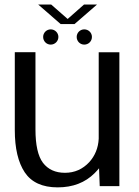

<svg xmlns="http://www.w3.org/2000/svg" viewBox="-20 -824 614 850"><path d="M421.5 0H508.5V-592.5H417V-210C415 -169 400.5 -134 375 -106C346 -75 310.5 -59 267.5 -59C225 -59 192.5 -74 170 -103.5C148 -133 137 -182 137 -251.5V-593H45.5V-248C45.5 -168 60 -105.5 89.5 -61C119 -17 167.5 5.5 235 5.5C302.5 5.5 357 -15.5 399 -57.5C406 -64.5 412.5 -72 418.5 -79ZM248.5 -717.5H310L409.5 -804H352L279.5 -740L206.5 -804H149ZM204.5 -626.5C223 -626.5 238.5 -641.5 238.5 -660.5C238.5 -679 223 -694 204.5 -694C186 -694 171 -679 171 -660.5C171 -641.5 186 -626.5 204.5 -626.5ZM353 -626.5C372 -626.5 387 -641.5 387 -660.5C387 -679 372 -694 353 -694C334.5 -694 319.5 -679 319.5 -660.5C319.5 -641.5 334.5 -626.5 353 -626.5Z"/></svg>

Font: Anybody
Style: Regular
Weight: 400
Designer: Tyler Finck
Foundry: Etcetera Type Company
Version: Version 1.110